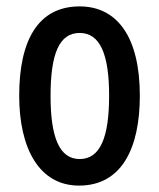

<svg xmlns="http://www.w3.org/2000/svg" viewBox="-20 -570 498 600"><path d="M417 -271C417 -453 347 -550 229 -550C99 -550 40 -444 40 -271C40 -107 102 10 227 10C361 10 417 -108 417 -271ZM138 -270C138 -402 165 -467 229 -467C292 -467 321 -402 321 -271C321 -138 292 -73 229 -73C166 -73 138 -140 138 -270Z"/></svg>

Font: Noto Sans Lao ExtraCondensed Medium
Style: Regular
Weight: 500
Width: 2
Designer: Monotype Design Team
Foundry: Monotype Imaging Inc.
Version: Version 2.003